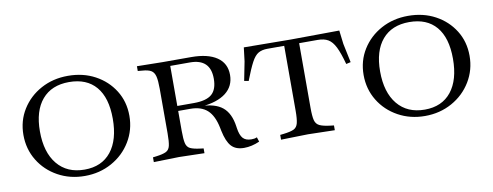

<svg xmlns="http://www.w3.org/2000/svg" viewBox="-48 -685 2340 911"><g transform="rotate(-10 1122.0 -230.0)"><path d="M301 11Q230 11 172 -21Q114 -53 80.5 -108Q47 -163 47 -231Q47 -299 81 -353.5Q115 -408 173 -439.5Q231 -471 303 -471Q376 -471 433.5 -440Q491 -409 524.5 -355.5Q558 -302 558 -234Q558 -166 524 -110Q490 -54 431.5 -21.5Q373 11 301 11ZM305 -19Q388 -19 433 -75.5Q478 -132 478 -234Q478 -335 433 -388Q388 -441 303 -441Q219 -441 173 -387Q127 -333 127 -234Q127 -133 174 -76Q221 -19 305 -19Z M1068 11Q1028 11 1007 -12Q986 -35 975 -88L972 -103Q960 -162 930.5 -189Q901 -216 848 -216H784V-240H870Q930 -240 956.5 -263Q983 -286 983 -338Q983 -433 885 -433H790V-120Q790 -80 794.5 -60.5Q799 -41 814.5 -33.5Q830 -26 862 -22L878 -20V3L756 0L634 3V-20L650 -22Q682 -26 697.5 -33.5Q713 -41 717.5 -60.5Q722 -80 722 -120V-335Q722 -374 717 -394.5Q712 -415 698 -423.5Q684 -432 656 -434L634 -436V-459L757 -457H895Q975 -457 1018.5 -427.5Q1062 -398 1062 -342Q1062 -288 1021 -256Q980 -224 901 -217L897 -220Q968 -219 1004 -189.5Q1040 -160 1049 -95L1050 -88Q1055 -53 1068.5 -38Q1082 -23 1109 -23Q1117 -23 1123 -24Q1129 -25 1136 -28L1143 -6Q1105 11 1068 11Z M1247 3V-20L1264 -22Q1298 -26 1313.5 -33.5Q1329 -41 1334 -61Q1339 -81 1339 -121V-449H1411V-121Q1411 -81 1416 -61.5Q1421 -42 1438 -34Q1455 -26 1489 -22L1506 -20V3L1377 0ZM1614 -297Q1599 -352 1584.5 -381Q1570 -410 1550.5 -421.5Q1531 -433 1500 -433H1258Q1232 -433 1214.5 -423Q1197 -413 1181.5 -384Q1166 -355 1144 -298L1123 -302L1141 -393L1149 -459L1375 -457L1609 -459L1617 -393L1636 -302Z M1940 11Q1869 11 1811 -21Q1753 -53 1719.5 -108Q1686 -163 1686 -231Q1686 -299 1720 -353.5Q1754 -408 1812 -439.5Q1870 -471 1942 -471Q2015 -471 2072.5 -440Q2130 -409 2163.5 -355.5Q2197 -302 2197 -234Q2197 -166 2163 -110Q2129 -54 2070.5 -21.5Q2012 11 1940 11ZM1944 -19Q2027 -19 2072 -75.5Q2117 -132 2117 -234Q2117 -335 2072 -388Q2027 -441 1942 -441Q1858 -441 1812 -387Q1766 -333 1766 -234Q1766 -133 1813 -76Q1860 -19 1944 -19Z"/></g></svg>

Font: Baskervville SC
Style: Regular
Weight: 400
Designer: Alexis Faudot, Rémi Forte, Morgane Pierson, Rafael Ribas, Tanguy Vanlaeys, Rosalie Wagner, Thomas Huot-Marchand
Foundry: ANRT
Version: Version 1.100